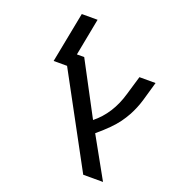

<svg xmlns="http://www.w3.org/2000/svg" viewBox="-145 -925 939 1037"><g transform="rotate(20 324.5 -406.5)"><path d="M435.1 -232.9 564.9 0H451.2L168 -522.9H90.8L147 -813H237.8L196.8 -599.1H238.8L399.9 -295.9Q443.4 -330.6 474.6 -379.2Q505.9 -427.7 523.9 -490.2L556.2 -599.1H648.9L618.2 -492.2Q610.4 -465.8 600.6 -442.1Q590.8 -418.5 579.6 -397.5Q564 -369.1 545.9 -344.5Q527.8 -319.8 501.7 -293.5Q475.6 -267.1 435.1 -232.9Z"/></g></svg>

Font: Arimo
Style: Italic
Weight: 400
Italic angle: -12°
Designer: Steve Matteson
Foundry: Monotype Imaging Inc.
Version: Version 1.33